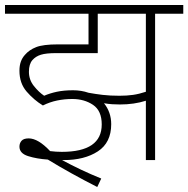

<svg xmlns="http://www.w3.org/2000/svg" viewBox="-20 -642 755 770"><path d="M270 -245Q239 -245 209.5 -239Q180 -233 152 -219Q116 -241 87 -274.5Q58 -308 58 -358Q58 -379 63.5 -394.5Q69 -410 80 -422Q97 -442 125 -453Q153 -464 212 -464H335V-587H0V-622H715V-587H602V0H565V-238Q518 -223 461 -223Q446 -223 430 -224Q414 -225 397 -228Q426 -192 426 -144Q426 -70 372.5 -35Q319 0 235 0H229Q264 19 304 38Q344 57 386 74L370 108Q317 81 266.5 53Q216 25 172 -2Q127 -5 92.5 -16Q58 -27 58 -54Q58 -68 66.5 -77.5Q75 -87 95 -87Q133 -87 181 -36Q205 -33 228 -33Q388 -33 388 -143Q388 -198 353 -221.5Q318 -245 270 -245ZM459 -258Q489 -258 513.5 -261.5Q538 -265 565 -274V-587H372V-429H205Q165 -429 144 -422.5Q123 -416 110 -401Q96 -385 96 -354Q96 -322 116 -297Q136 -272 157 -258Q180 -268 208 -274Q236 -280 273 -280Q306 -280 335 -270Q362 -265 391.5 -261.5Q421 -258 459 -258Z"/></svg>

Font: Noto Sans Devanagari ExtraLight
Style: Regular
Weight: 200
Designer: Jelle Bosma - Monotype Design Team
Foundry: Monotype Imaging Inc.
Version: Version 2.004; ttfautohint (v1.8.4.7-5d5b)